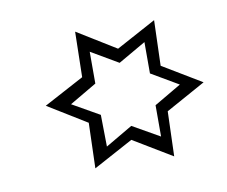

<svg xmlns="http://www.w3.org/2000/svg" viewBox="-45 -743 467 395"><g transform="rotate(-10 188.0 -545.0)"><path d="M270.5 -446.3V-511.7L327.1 -544.9L270.5 -578.1V-643.6L212.9 -610.4L156.2 -643.6V-577.1L99.6 -543.9L156.2 -511.7L157.2 -445.3L213.9 -478.5ZM290 -401.4 209 -450.2 126 -405.3 128.9 -500 47.9 -549.8 131.8 -594.7 133.8 -689.5 214.8 -639.6 297.9 -684.6 294.9 -589.8 376 -541 293 -495.1Z"/></g></svg>

Font: Dehalvi Khush Khat
Style: Regular
Weight: 400
Version: Version 002.500